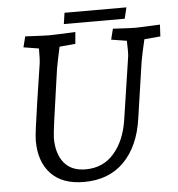

<svg xmlns="http://www.w3.org/2000/svg" viewBox="-56 -860 857 927"><g transform="rotate(-5 372.5 -396.0)"><path d="M99 -203Q99 -224 105 -268Q111 -312 123 -395L150 -572Q153 -589 153 -646L79 -658L92 -710Q187 -705 206 -705Q228 -705 335 -710L330 -653L253 -646L248 -623Q243 -600 238.5 -578Q234 -556 231 -538L222 -475Q204 -351 196 -291.5Q188 -232 187 -209Q187 -133 222.5 -89Q258 -45 327 -45Q412 -45 465 -106Q518 -167 533 -267L579 -572Q580 -578 580 -603Q580 -633 579 -646L504 -658L517 -710Q607 -705 625 -705Q645 -705 745 -710L742 -653L664 -646Q647 -574 641 -538L601 -266Q582 -134 508.5 -59.5Q435 15 314 15Q209 15 154 -43.5Q99 -102 99 -203ZM291 -807H591L578 -753H283Z"/></g></svg>

Font: Andada Pro
Style: Italic
Weight: 400
Italic angle: -7°
Designer: Carolina Giovagnoli
Foundry: Huerta Tipografica
Version: Version 3.005; ttfautohint (v1.8.4)